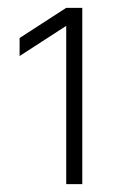

<svg xmlns="http://www.w3.org/2000/svg" viewBox="-20 -850 300 490"><path d="M30 -753 149 -830H190V-380H149V-784L30 -707Z"/></svg>

Font: Retni Sans Light
Style: Regular
Weight: 300
Designer: Vitaly Kuzmin
Foundry: ParaType Ltd.
Version: Version 1.00;March 2, 2019;FontCreator 11.5.0.2425 64-bit; t